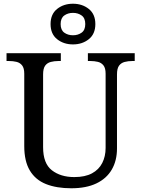

<svg xmlns="http://www.w3.org/2000/svg" viewBox="-20 -999 757 1029"><path d="M362 10Q283 10 226.5 -12.5Q170 -35 140 -85Q110 -135 110 -216V-604Q110 -634 98.5 -648.5Q87 -663 68.5 -667.5Q50 -672 28 -672H15V-714H306V-672H293Q271 -672 252 -667Q233 -662 222 -647Q211 -632 211 -600V-210Q211 -123 258 -86.5Q305 -50 378 -50Q436 -50 473 -70Q510 -90 528 -125.5Q546 -161 546 -206V-604Q546 -634 534.5 -648.5Q523 -663 504.5 -667.5Q486 -672 464 -672H451V-714H702V-672H689Q667 -672 648 -667Q629 -662 618 -647Q607 -632 607 -600V-204Q607 -138 579 -90Q551 -42 496.5 -16Q442 10 362 10ZM371 -761Q321 -761 286 -789Q251 -817 251 -870Q251 -923 286 -951Q321 -979 371 -979Q421 -979 456 -951Q491 -923 491 -870Q491 -817 456 -789Q421 -761 371 -761ZM371 -810Q398 -810 417.5 -824Q437 -838 437 -870Q437 -902 417.5 -916Q398 -930 371 -930Q344 -930 324.5 -916Q305 -902 305 -870Q305 -838 324.5 -824Q344 -810 371 -810Z"/></svg>

Font: Noto Serif Tamil
Style: Regular
Weight: 400
Designer: Indian Type Foundry, Tom Grace, and the Monotype Design Team
Foundry: Monotype Imaging Inc.
Version: Version 2.003